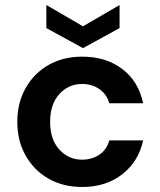

<svg xmlns="http://www.w3.org/2000/svg" viewBox="-20 -734 640 766"><path d="M308 12Q232 12 174 -21Q116 -54 82.5 -113Q49 -172 49 -248Q49 -324 82.5 -383Q116 -442 174 -475Q232 -508 308 -508Q403 -508 468 -458.5Q533 -409 551 -322H416Q406 -358 376.5 -378.5Q347 -399 307 -399Q254 -399 217 -359Q180 -319 180 -248Q180 -177 217 -137Q254 -97 307 -97Q347 -97 376.5 -117Q406 -137 416 -174H551Q533 -90 468 -39Q403 12 308 12ZM311 -542 165 -622V-714L311 -629L457 -714V-622Z"/></svg>

Font: DeepMind Sans
Style: Bold
Weight: 700
Designer: Jonny Pinhorn / Modifications: Colophon Foundry
Foundry: Colophon Foundry
Version: Version 1.002; ttfautohint (v1.8.2)